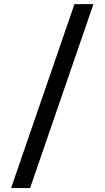

<svg xmlns="http://www.w3.org/2000/svg" viewBox="-20 -821 511 938"><path d="M436.5 -800.8H343.8L34.2 97.7H127Z"/></svg>

Font: Giphurs SC
Style: Regular
Weight: 400
Version: Version 0.920